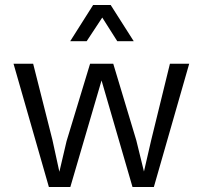

<svg xmlns="http://www.w3.org/2000/svg" viewBox="-20 -749 812 769"><path d="M175.8 0 34.2 -493.7H112.8L189.9 -189L217.8 -61L246.6 -183.6L340.8 -493.7H433.6L525.9 -187L556.6 -62L585.4 -187L660.6 -493.7H737.8L596.2 0H510.7L386.7 -426.8L261.7 0ZM515.6 -584H449.7L389.6 -678.7L327.1 -584H261.2L353 -729H423.3Z"/></svg>

Font: Metrophobic
Style: Regular
Weight: 400
Designer: Vernon Adams
Foundry: Vernon Adams
Version: Version 3.200; ttfautohint (v1.8.4.7-5d5b);gftools[0.9.23]